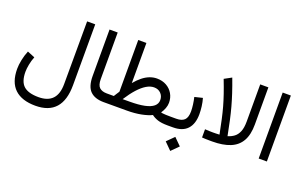

<svg xmlns="http://www.w3.org/2000/svg" viewBox="-103 -1118 2856 1823"><g transform="rotate(20 1324.5 -206.5)"><path d="M163.6 -174.8 87.9 -205.6Q67.9 -156.7 57.9 -106.4Q47.9 -56.2 47.9 -17.1Q47.9 118.7 119.9 186.3Q191.9 253.9 329.1 253.9Q463.9 253.9 531.7 177.5Q599.6 101.1 599.6 -52.2L600.1 -667H518.1L516.6 -33.2Q516.6 67.9 469.5 117.4Q422.4 167 329.6 167Q225.6 167 178.5 124.3Q131.3 81.5 131.3 -17.6Q131.3 -48.8 139.4 -91.3Q147.5 -133.8 163.6 -174.8Z M939.5 0V-87.9H927.2Q878.9 -87.9 853 -111.6Q827.1 -135.3 827.1 -197.3V-667H744.6V-197.8Q744.6 -91.8 791.3 -45.9Q837.9 0 927.2 0Z M1159.7 -88.9 1087.4 -88.4Q1130.9 -156.2 1172.6 -202.4Q1214.4 -248.5 1253.9 -272.2Q1293.5 -295.9 1331.1 -295.9Q1373.5 -295.9 1399.9 -269Q1426.3 -242.2 1426.3 -202.1Q1426.3 -164.1 1396.5 -138.9Q1366.7 -113.8 1307.4 -101.3Q1248 -88.9 1159.7 -88.9ZM1473.6 -95.2Q1490.7 -119.6 1502 -148.7Q1513.2 -177.7 1513.2 -206.1Q1513.2 -256.8 1489.7 -297.1Q1466.3 -337.4 1424.6 -360.8Q1382.8 -384.3 1328.6 -384.3Q1291 -384.3 1254.9 -370.4Q1218.8 -356.4 1184.6 -329.1Q1150.4 -301.8 1117.2 -261.7V-667H1034.7V-144.5Q1025.9 -130.9 1016.6 -116.5Q1007.3 -102.1 998.5 -87.9H919.9V0H1162.1Q1241.7 0 1306.6 -12.9Q1371.6 -25.9 1409.7 -45.4Q1434.1 -25.9 1472.2 -12.9Q1510.3 0 1574.7 0H1589.8V-87.9H1575.2Q1545.4 -87.9 1523.7 -88.9Q1502 -89.8 1489.3 -91.6Q1476.6 -93.3 1473.6 -95.2Z M1821.3 -203.1Q1821.3 -238.8 1816.2 -280.5Q1811 -322.3 1799.8 -360.4L1719.7 -340.8Q1728 -306.2 1732.9 -268.3Q1737.8 -230.5 1737.8 -201.7Q1737.8 -140.1 1711.4 -114Q1685.1 -87.9 1628.4 -87.9H1570.3V0H1628.4Q1724.6 0 1772.9 -52.5Q1821.3 -105 1821.3 -203.1ZM1608.9 147.9 1680.2 219.2 1751.5 147.9 1680.2 77.1Z M2066.9 -86.4Q2050.3 -85.4 2032 -85Q2013.7 -84.5 2000 -84.5Q1985.8 -84.5 1965.8 -85.2Q1945.8 -85.9 1920.4 -87.4V-4.4Q1934.6 -2.9 1955.8 -2.4Q1977.1 -2 1996.6 -1.7Q2016.1 -1.5 2023.4 -1.5Q2131.8 -1.5 2204.3 -31Q2276.9 -60.5 2313.2 -124.5Q2349.6 -188.5 2349.6 -291.5V-667H2267.1V-292Q2267.1 -228 2251 -189.2Q2234.9 -150.4 2207 -129.6Q2179.2 -108.9 2143.6 -98.6Q2127 -184.6 2112.5 -250.5Q2098.1 -316.4 2082 -375.2Q2065.9 -434.1 2045.4 -496.6Q2024.9 -559.1 1995.6 -637.2L1922.9 -597.7Q1952.1 -522.5 1972.4 -463.1Q1992.7 -403.8 2008.1 -348.4Q2023.4 -293 2037.1 -230.5Q2050.8 -168 2066.9 -86.4Z M2494.1 -667V-0.5H2576.7V-667Z"/></g></svg>

Font: Vazir Variable Regular
Style: Regular
Weight: 400
Designer: Saber Rastikerdar
Foundry: Saber Rastikerdar
Version: Version 30.1.0